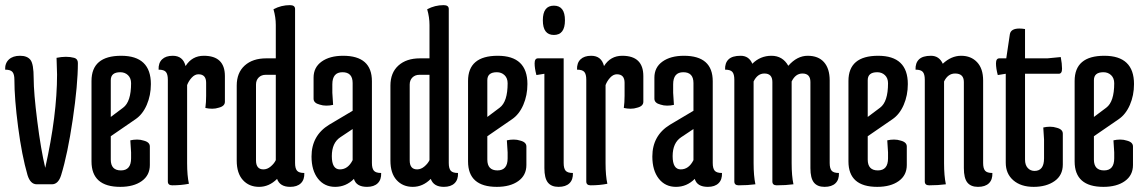

<svg xmlns="http://www.w3.org/2000/svg" viewBox="-23 -717 4454 747"><path d="M153 -64Q199 -269 199 -427L197 -492Q216 -496 233.5 -496Q251 -496 265.5 -492Q280 -488 280 -472Q280 -387 260 -252Q240 -117 215 -36Q204 0 179 0H120Q95 0 84 -36Q62 -112 47.5 -222.5Q33 -333 33 -407Q33 -428 25.5 -437Q18 -446 -3 -446Q-4 -471 11.5 -485.5Q27 -500 55 -500Q83 -500 95.5 -484Q108 -468 108 -412.5Q108 -357 122 -246Q136 -135 153 -64Z M487 -393Q487 -413 475 -424.5Q463 -436 445 -436Q408 -436 408 -405V-262L456 -298Q487 -321 487 -393ZM333 -89V-402Q333 -500 448.5 -500Q564 -500 564 -390Q564 -346 548 -309Q532 -272 504 -253L408 -187V-96Q408 -54 447.5 -54Q487 -54 487 -101V-124L484 -171Q497 -174 510.5 -174Q524 -174 536 -170Q560 -164 560 -147V-75Q560 -35 528.5 -12.5Q497 10 445 10Q333 10 333 -89Z M705 -82Q705 -34 712 -2Q682 4 647 4Q630 4 630 -11V-407Q630 -428 622.5 -437Q615 -446 594 -446Q593 -472 607.5 -486Q622 -500 649 -500Q689 -500 699 -460Q724 -500 770 -500Q852 -500 852 -421V-321Q852 -304 828 -298Q816 -294 802.5 -294Q789 -294 776 -297Q779 -319 779 -344V-395Q779 -428 749 -428Q735 -428 723 -415Q711 -402 705 -386Z M1050 -426H1011Q994 -426 983.5 -415.5Q973 -405 973 -388V-93Q973 -58 1002 -58Q1017 -58 1030.5 -69.5Q1044 -81 1050 -94ZM1050 -620Q1050 -650 1041 -681Q1071 -697 1105 -697Q1125 -697 1125 -682V-83Q1125 -62 1132.5 -53Q1140 -44 1161 -44Q1162 -18 1147.5 -4Q1133 10 1106 10Q1066 10 1055 -21Q1024 10 985 10Q946 10 922 -16.5Q898 -43 898 -92V-384Q898 -434 929 -462Q960 -490 1013 -490H1050Z M1301 -183Q1268 -161 1268 -109.5Q1268 -58 1299.5 -58Q1331 -58 1349 -94V-215ZM1312 -500Q1424 -500 1424 -401V-83Q1424 -62 1431.5 -53Q1439 -44 1460 -44Q1461 -18 1446.5 -4Q1432 10 1405 10Q1363 10 1354 -21Q1323 10 1281 10Q1239 10 1214 -22Q1189 -54 1189 -108Q1189 -190 1258 -232L1349 -286V-394Q1349 -436 1309.5 -436Q1270 -436 1270 -389V-356L1273 -309Q1260 -306 1246.5 -306Q1233 -306 1221 -310Q1197 -316 1197 -333V-415Q1197 -455 1228.5 -477.5Q1260 -500 1312 -500Z M1648 -426H1609Q1592 -426 1581.5 -415.5Q1571 -405 1571 -388V-93Q1571 -58 1600 -58Q1615 -58 1628.5 -69.5Q1642 -81 1648 -94ZM1648 -620Q1648 -650 1639 -681Q1669 -697 1703 -697Q1723 -697 1723 -682V-83Q1723 -62 1730.5 -53Q1738 -44 1759 -44Q1760 -18 1745.5 -4Q1731 10 1704 10Q1664 10 1653 -21Q1622 10 1583 10Q1544 10 1520 -16.5Q1496 -43 1496 -92V-384Q1496 -434 1527 -462Q1558 -490 1611 -490H1648Z M1952 -393Q1952 -413 1940 -424.5Q1928 -436 1910 -436Q1873 -436 1873 -405V-262L1921 -298Q1952 -321 1952 -393ZM1798 -89V-402Q1798 -500 1913.5 -500Q2029 -500 2029 -390Q2029 -346 2013 -309Q1997 -272 1969 -253L1873 -187V-96Q1873 -54 1912.5 -54Q1952 -54 1952 -101V-124L1949 -171Q1962 -174 1975.5 -174Q1989 -174 2001 -170Q2025 -164 2025 -147V-75Q2025 -35 1993.5 -12.5Q1962 10 1910 10Q1798 10 1798 -89Z M2132 -581Q2089 -581 2089 -638Q2089 -695 2132 -695Q2175 -695 2175 -638Q2175 -581 2132 -581ZM2070 -490H2170V-83Q2170 -62 2177.5 -53Q2185 -44 2206 -44Q2207 -18 2192.5 -4Q2178 10 2150 10Q2122 10 2108.5 -7Q2095 -24 2095 -63V-430L2064 -425Q2057 -451 2057 -470.5Q2057 -490 2070 -490Z M2333 -82Q2333 -34 2340 -2Q2310 4 2275 4Q2258 4 2258 -11V-407Q2258 -428 2250.5 -437Q2243 -446 2222 -446Q2221 -472 2235.5 -486Q2250 -500 2277 -500Q2317 -500 2327 -460Q2352 -500 2398 -500Q2480 -500 2480 -421V-321Q2480 -304 2456 -298Q2444 -294 2430.5 -294Q2417 -294 2404 -297Q2407 -319 2407 -344V-395Q2407 -428 2377 -428Q2363 -428 2351 -415Q2339 -402 2333 -386Z M2627 -183Q2594 -161 2594 -109.5Q2594 -58 2625.5 -58Q2657 -58 2675 -94V-215ZM2638 -500Q2750 -500 2750 -401V-83Q2750 -62 2757.5 -53Q2765 -44 2786 -44Q2787 -18 2772.5 -4Q2758 10 2731 10Q2689 10 2680 -21Q2649 10 2607 10Q2565 10 2540 -22Q2515 -54 2515 -108Q2515 -190 2584 -232L2675 -286V-394Q2675 -436 2635.5 -436Q2596 -436 2596 -389V-356L2599 -309Q2586 -306 2572.5 -306Q2559 -306 2547 -310Q2523 -316 2523 -333V-415Q2523 -455 2554.5 -477.5Q2586 -500 2638 -500Z M2909 -82Q2909 -33 2916 0Q2886 4 2851 4Q2834 4 2834 -11V-407Q2834 -428 2826.5 -437Q2819 -446 2798 -446Q2797 -472 2811.5 -486Q2826 -500 2858.5 -500Q2891 -500 2904 -469Q2935 -500 2978.5 -500Q3022 -500 3044 -461Q3078 -500 3119.5 -500Q3161 -500 3183 -475Q3205 -450 3205 -404V-83Q3205 -62 3212.5 -53Q3220 -44 3241 -44Q3242 -18 3227.5 -4Q3213 10 3185 10Q3157 10 3143.5 -7Q3130 -24 3130 -63V-398Q3130 -431 3099 -431Q3072 -431 3057 -400V-82Q3057 -33 3064 0Q3034 4 2999 4Q2982 4 2982 -11V-398Q2982 -431 2951 -431Q2924 -431 2909 -400Z M3432 -393Q3432 -413 3420 -424.5Q3408 -436 3390 -436Q3353 -436 3353 -405V-262L3401 -298Q3432 -321 3432 -393ZM3278 -89V-402Q3278 -500 3393.5 -500Q3509 -500 3509 -390Q3509 -346 3493 -309Q3477 -272 3449 -253L3353 -187V-96Q3353 -54 3392.5 -54Q3432 -54 3432 -101V-124L3429 -171Q3442 -174 3455.5 -174Q3469 -174 3481 -170Q3505 -164 3505 -147V-75Q3505 -35 3473.5 -12.5Q3442 10 3390 10Q3278 10 3278 -89Z M3650 -82Q3650 -33 3657 0Q3627 4 3592 4Q3575 4 3575 -11V-407Q3575 -428 3567.5 -437Q3560 -446 3539 -446Q3538 -472 3552.5 -486Q3567 -500 3599 -500Q3631 -500 3645 -469Q3678 -500 3716.5 -500Q3755 -500 3778.5 -475Q3802 -450 3802 -404V-83Q3802 -62 3809.5 -53Q3817 -44 3838 -44Q3839 -18 3824.5 -4Q3810 10 3782 10Q3754 10 3740.5 -7Q3727 -24 3727 -63V-398Q3727 -431 3693 -431Q3665 -431 3650 -400Z M3890 -84V-430L3859 -425Q3852 -451 3852 -470.5Q3852 -490 3865 -490H3892L3906 -584Q3910 -606 3943 -606Q3953 -606 3965 -604V-490H4052L4104 -495Q4109 -469 4109 -449.5Q4109 -430 4096 -430H3965V-96Q3965 -75 3975.5 -63.5Q3986 -52 4002 -52Q4039 -52 4039 -101V-174L4036 -221Q4049 -224 4062.5 -224Q4076 -224 4088 -220Q4112 -214 4112 -197V-77Q4112 -35 4080 -12.5Q4048 10 3998.5 10Q3949 10 3919.5 -15.5Q3890 -41 3890 -84Z M4312 -393Q4312 -413 4300 -424.5Q4288 -436 4270 -436Q4233 -436 4233 -405V-262L4281 -298Q4312 -321 4312 -393ZM4158 -89V-402Q4158 -500 4273.5 -500Q4389 -500 4389 -390Q4389 -346 4373 -309Q4357 -272 4329 -253L4233 -187V-96Q4233 -54 4272.5 -54Q4312 -54 4312 -101V-124L4309 -171Q4322 -174 4335.5 -174Q4349 -174 4361 -170Q4385 -164 4385 -147V-75Q4385 -35 4353.5 -12.5Q4322 10 4270 10Q4158 10 4158 -89Z"/></svg>

Font: el_Medula One
Style: Regular
Weight: 400
Designer: Luciano Vergara
Foundry: Luciano Vergara
Version: Version 1.002 August 17, 2020